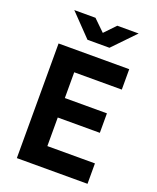

<svg xmlns="http://www.w3.org/2000/svg" viewBox="-170 -1050 940 1149"><g transform="rotate(20 300.0 -475.0)"><path d="M80 0V-730H530V-600H227V-436H495V-312H227V-130H530V0ZM235 -810 100 -950H235L307 -880L374 -950H510L375 -810Z"/></g></svg>

Font: JetBrains Mono NL ExtraBold
Style: Regular
Weight: 800
Designer: Philipp Nurullin, Konstantin Bulenkov
Foundry: JetBrains
Version: Version 2.304; ttfautohint (v1.8.4.7-5d5b)